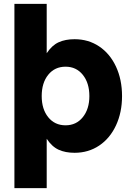

<svg xmlns="http://www.w3.org/2000/svg" viewBox="-20 -783 689 999"><path d="M55 196V-763H223V-506Q250 -547 285 -563Q320 -579 368 -579Q440 -579 496 -541.5Q552 -504 583.5 -436.5Q615 -369 615 -283Q615 -198 583.5 -130.5Q552 -63 496 -25.5Q440 12 368 12Q320 12 285 -4Q250 -20 223 -61V196ZM445 -283Q445 -351 411 -393.5Q377 -436 321 -436Q265 -436 231 -394Q197 -352 197 -283Q197 -215 231 -173Q265 -131 321 -131Q377 -131 411 -173.5Q445 -216 445 -283Z"/></svg>

Font: Open Sauce One Black
Style: Regular
Weight: 900
Designer: Alfredo Marco Pradil
Foundry: Creative Sauce Fz LLC
Version: Version 1.477